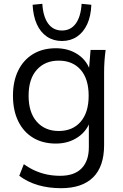

<svg xmlns="http://www.w3.org/2000/svg" viewBox="-20 -764 643 1007"><path d="M300 223Q235 223 180 207Q125 191 81 158L105 97Q136 119 166 132Q196 145 228 151.5Q260 158 296 158Q370 158 408 119Q446 80 446 8V-139H456Q440 -80 390 -45.5Q340 -11 273 -11Q204 -11 153.5 -41.5Q103 -72 75.5 -128.5Q48 -185 48 -262Q48 -338 75.5 -394Q103 -450 153.5 -480.5Q204 -511 273 -511Q341 -511 390.5 -477Q440 -443 456 -383L446 -393L455 -502H534Q530 -473 528 -443.5Q526 -414 526 -386V-3Q526 109 468.5 166Q411 223 300 223ZM288 -77Q361 -77 403 -125.5Q445 -174 445 -262Q445 -350 403 -398Q361 -446 288 -446Q216 -446 173 -398Q130 -350 130 -262Q130 -174 173 -125.5Q216 -77 288 -77ZM305 -549Q260 -549 226 -572Q192 -595 173 -637.5Q154 -680 151 -739L202 -744Q206 -677 232.5 -640.5Q259 -604 305 -604Q351 -604 377.5 -640.5Q404 -677 408 -744L459 -739Q457 -680 437.5 -637.5Q418 -595 384 -572Q350 -549 305 -549Z"/></svg>

Font: Mulish ExtraLight
Style: Regular
Weight: 400
Version: Version 3.603